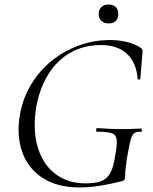

<svg xmlns="http://www.w3.org/2000/svg" viewBox="-20 -812 671 844"><path d="M330 12Q230 12 165.5 -31Q101 -74 76.5 -147Q52 -220 68 -310Q81 -382 117.5 -442Q154 -502 207.5 -545Q261 -588 326.5 -612Q392 -636 464 -636Q505 -636 541.5 -626.5Q578 -617 601 -600Q607 -593 607 -589Q607 -585 606 -577L597 -466Q596 -462 590.5 -462Q585 -462 585 -466Q579 -538 537.5 -576Q496 -614 424 -614Q349 -614 290.5 -581Q232 -548 194 -488Q156 -428 140 -346Q123 -245 145 -168Q167 -91 222 -48.5Q277 -6 356 -6Q397 -6 423 -15Q449 -24 464 -50Q479 -76 486 -126Q495 -174 493 -196.5Q491 -219 472 -226Q453 -233 407 -233Q402 -233 402.5 -241Q403 -249 407 -249Q460 -245 505 -244.5Q550 -244 600 -247Q603 -247 604 -240Q605 -233 600 -233Q580 -234 570 -226.5Q560 -219 553.5 -194Q547 -169 538 -116Q533 -83 531.5 -67Q530 -51 530.5 -43.5Q531 -36 529 -28Q528 -22 525.5 -20Q523 -18 517 -16Q471 -4 422.5 4Q374 12 330 12ZM457 -709Q438 -709 426 -720Q414 -731 414 -751Q414 -770 426 -781Q438 -792 457 -792Q478 -792 489 -781Q500 -770 500 -751Q500 -731 489 -720Q478 -709 457 -709Z"/></svg>

Font: Cormorant
Style: Italic
Weight: 400
Italic angle: -10°
Designer: Christian Thalmann (Catharsis Fonts)
Foundry: Catharsis Fonts
Version: Version 4.000